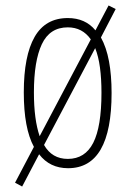

<svg xmlns="http://www.w3.org/2000/svg" viewBox="-20 -605 479 702"><path d="M388 -265Q388 10 229 10Q162 10 123 -41L61 77L35 63L104 -68Q67 -136 67 -267Q67 -401 106.5 -470Q146 -539 228 -539Q292 -539 329 -494L377 -585L403 -572L349 -468Q369 -432 378.5 -381Q388 -330 388 -265ZM104 -267Q104 -168 125 -107L312 -461Q281 -505 228 -505Q162 -505 133 -443.5Q104 -382 104 -267ZM351 -266Q351 -317 345.5 -358Q340 -399 328 -429L141 -75Q170 -24 228 -24Q291 -24 321 -83Q351 -142 351 -266Z"/></svg>

Font: Noto Sans Lao Looped ExtraCondensed ExtraLight
Style: Regular
Weight: 200
Width: 2
Designer: Mark Frömberg, Ben Mitchell
Foundry: The Fontpad Ltd
Version: Version 1.002; ttfautohint (v1.8.4.7-5d5b)